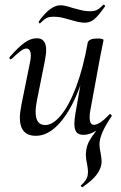

<svg xmlns="http://www.w3.org/2000/svg" viewBox="-20 -555 508 803"><path d="M326 227 324 228Q322 228 319.5 224.5Q317 221 319 220Q344 198 347 176Q348 171 348 163Q348 152 344 130Q339 110 339 92Q339 85 341 71Q344 52 353.5 34.5Q363 17 383 -9Q355 9 329 9Q309 9 300 -2Q291 -13 291 -38Q291 -54 296 -84L316 -198Q280 -98 231.5 -42.5Q183 13 130 13Q63 13 63 -63Q63 -82 70 -119L106 -297Q109 -312 109 -322Q109 -352 90 -352Q80 -352 65.5 -341Q51 -330 29 -309Q27 -307 25 -307Q22 -307 20 -310.5Q18 -314 21 -317Q56 -357 82 -376Q108 -395 134 -395Q173 -395 173 -346Q173 -327 167 -297L135 -138Q129 -108 129 -87Q129 -32 169 -32Q201 -32 235 -73Q269 -114 298.5 -192Q328 -270 347 -377Q349 -385 359 -389.5Q369 -394 387 -394Q413 -394 413 -387L409 -367Q400 -324 398 -312L357 -89Q355 -80 355 -64Q355 -33 373 -33Q397 -33 438 -77L440 -78Q443 -78 445.5 -74.5Q448 -71 447 -69Q396 5 396 49Q396 66 401 86Q405 110 405 121Q405 128 404 132Q401 152 384.5 175Q368 198 326 227ZM334 -460Q314 -460 274 -472Q270 -473 248.5 -479Q227 -485 205 -485Q186 -485 176 -480Q166 -475 159 -468L147 -457Q145 -457 143 -460Q141 -463 142 -465Q190 -533 233 -533Q250 -533 283 -522Q288 -521 311.5 -514.5Q335 -508 357 -508Q376 -508 387.5 -514.5Q399 -521 412 -535H413Q416 -535 418.5 -532.5Q421 -530 419 -528Q391 -488 373.5 -474Q356 -460 334 -460Z"/></svg>

Font: CormorantInfant-MediumItalic
Style: Italic
Weight: 500
Italic angle: -10°
Designer: Christian Thalmann (Catharsis Fonts)
Foundry: Catharsis Fonts
Version: Version 3.303